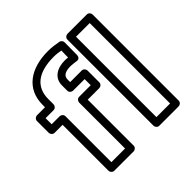

<svg xmlns="http://www.w3.org/2000/svg" viewBox="-200 -971 1182 1182"><g transform="rotate(-45 391.0 -380.0)"><path d="M410 -671C345 -671 289 -641 289 -574V-528C289 -513 303 -503 314 -503H415V-450H314C299 -450 289 -436 289 -425V-25H170V-425C170 -440 156 -450 145 -450H75V-503H145C160 -503 170 -517 170 -528V-574C170 -678 240 -735 378 -735C399 -735 420 -732 438 -729L437 -669C428 -670 419 -671 410 -671ZM410 -621C428 -620 445 -618 457 -616C483 -611 487 -634 487 -641L488 -750C488 -761 480 -773 468 -775C441 -780 412 -785 378 -785C225 -785 120 -712 120 -574V-553H50C39 -553 25 -543 25 -528V-425C25 -414 35 -400 50 -400H120V0C120 11 130 25 145 25H314C325 25 339 15 339 0V-400H440C451 -400 465 -410 465 -425V-528C465 -539 455 -553 440 -553H339V-574C339 -603 357 -621 410 -621ZM681 -25H562V-725H681ZM706 25C717 25 731 15 731 0V-750C731 -761 721 -775 706 -775H537C526 -775 512 -765 512 -750V0C512 11 522 25 537 25Z"/></g></svg>

Font: Asimov
Style: XWidOu
Weight: 500
Designer: Google
Version: Version 2.000980; 2014